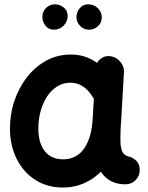

<svg xmlns="http://www.w3.org/2000/svg" viewBox="-20 -804 679 882"><path d="M473.9 -311.3Q447.4 -315.1 427.2 -298.2Q407 -281.4 405.4 -255.6Q404.4 -238.5 404.1 -217.3Q403.7 -196.2 404.1 -176.3Q404.5 -156.4 405.4 -143.1Q409.5 -87.8 426.6 -45.9Q443.7 -4 475.9 19.3Q508.1 42.7 556.8 42.7Q583.7 42.7 602.8 23.6Q621.9 4.5 621.8 -22Q621.7 -50.4 607.5 -64.1Q593.4 -77.9 577.4 -83.4Q560.2 -86.7 551 -95.3Q541.7 -103.9 538.3 -116.3Q534.9 -128.8 533.7 -143.4Q533.2 -154.1 533.1 -170.7Q533.1 -187.4 533.8 -205.6Q534.5 -223.8 535.5 -237.5Q537.1 -267.1 518.9 -287.3Q500.7 -307.5 473.9 -311.3ZM269.7 -72Q233.9 -72 208.7 -88.4Q183.5 -104.7 170.2 -135.5Q156.9 -166.3 156.1 -208.3Q155.5 -251 165.6 -289.8Q175.7 -328.6 195.1 -358.8Q214.5 -389 242 -406.6Q269.5 -424.1 303.8 -424.1Q335.7 -424.1 360.9 -407.2Q386.1 -390.3 404.3 -360.7Q417.8 -336.8 445.3 -329.7Q472.8 -322.5 494.9 -335Q517 -347.4 522.7 -374Q528.4 -400.5 512.7 -423.3Q468.9 -486 419 -519.7Q369.1 -553.5 305.1 -553.5Q243.9 -553.5 192.6 -525.5Q141.4 -497.4 103.8 -449.2Q66.2 -400.9 45.7 -339.2Q25.1 -277.5 25.8 -210.1Q26.5 -133.3 57.4 -72.6Q88.3 -12 142.7 22.7Q197.1 57.4 268.1 57.4Q323.7 57.4 371 35.5Q418.3 13.7 454 -26.6Q489.6 -66.8 511 -122.1Q532.3 -177.5 536.3 -244.4L549.4 -472.8Q551 -498.5 532.8 -520.3Q514.6 -542 487.8 -545.8Q461.3 -549.6 441.1 -533.3Q420.9 -517 419.3 -490.1L406 -262.5Q403.6 -216.9 393.6 -181.5Q383.5 -146.1 366.4 -121.6Q349.2 -97.2 325.1 -84.6Q301 -72 269.7 -72ZM447.5 -724.2Q447.5 -749 429.2 -766.6Q410.9 -784.2 384.8 -784.2Q361.6 -784.2 346.4 -766.4Q331.3 -748.7 331.3 -723.8Q331.3 -703 347.7 -685.3Q364 -667.6 389.3 -667.6Q411.4 -667.6 429.4 -683.1Q447.5 -698.6 447.5 -724.2ZM290.8 -731.6Q290.8 -755.9 272.2 -770Q253.5 -784.2 232.3 -784.2Q208.3 -784.2 191.4 -767.2Q174.6 -750.1 174.6 -726.1Q174.6 -705.6 188.5 -686.6Q202.5 -667.6 226.8 -667.6Q253.8 -667.6 272.3 -686.1Q290.8 -704.6 290.8 -731.6Z"/></svg>

Font: Mikhak VF
Style: Regular
Weight: 100
Designer: Amin Abedi
Version: Version 3.001